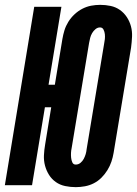

<svg xmlns="http://www.w3.org/2000/svg" viewBox="-39 -763 564 791"><path d="M273 8Q251 8 229.5 3.5Q208 -1 191 -13Q174 -25 163 -42.5Q152 -60 146.5 -80.5Q141 -101 142 -123Q143 -145 147 -168L172 -321H146L93 0H-19L102 -735H214L161 -414H187L218 -602Q221 -620 226.5 -638Q232 -656 242.5 -673Q253 -690 268 -704Q283 -718 300.5 -727Q318 -736 336.5 -739.5Q355 -743 374 -743Q396 -743 417 -738.5Q438 -734 455 -722Q472 -710 483.5 -692.5Q495 -675 500.5 -654.5Q506 -634 505 -612Q504 -590 501 -567L429 -133Q426 -115 420 -97Q414 -79 403.5 -62Q393 -45 379 -31Q365 -17 347.5 -8Q330 1 310.5 4.5Q291 8 273 8ZM273 -85Q284 -85 292.5 -92Q301 -99 306 -108.5Q311 -118 314 -128Q317 -138 318 -149L390 -583Q392 -592 393 -602Q394 -612 393 -622Q392 -632 387.5 -641Q383 -650 373 -650Q363 -650 354.5 -643Q346 -636 340.5 -626.5Q335 -617 332.5 -607Q330 -597 328 -586L256 -152Q254 -143 253.5 -133Q253 -123 254 -113Q255 -103 259 -94Q263 -85 273 -85Z"/></svg>

Font: Iosevka Heavy
Style: Italic
Weight: 900
Italic angle: -9°
Monospace: yes
Designer: Belleve Invis
Foundry: Belleve Invis
Version: Version 32.5.0; ttfautohint (v1.8.4)